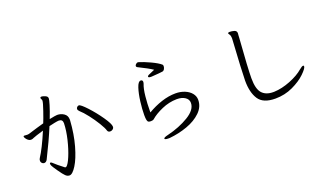

<svg xmlns="http://www.w3.org/2000/svg" viewBox="-71 -1269 3143 1825"><g transform="rotate(-20 1500.0 -356.0)"><path d="M895 -219Q873 -219 867 -238Q859 -266 827 -318.5Q795 -371 755 -422.5Q715 -474 684 -501Q670 -514 670 -527Q670 -537 679 -546Q689 -554 697 -554Q715 -554 773.5 -491Q832 -428 882.5 -355Q933 -282 933 -253Q933 -239 921.5 -229Q910 -219 895 -219ZM388 42Q366 42 348 24Q330 7 296 -42Q262 -91 256 -104Q250 -118 250 -125Q250 -135 258 -135Q266 -135 276 -125Q306 -96 374 -44Q384 -44 385 -45Q407 -60 435 -127Q463 -194 484 -281.5Q505 -369 507 -443Q507 -483 469 -483Q456 -483 423.5 -476.5Q391 -470 368 -464Q314 -333 233 -172Q228 -163 220 -157Q212 -151 202 -151Q193 -151 184 -157Q170 -168 170 -185Q170 -198 177 -209Q229 -288 295 -445Q256 -434 225 -423.5Q194 -413 188 -410Q174 -402 159 -402Q145 -402 132 -412Q119 -422 111 -435Q103 -448 103 -453V-455Q104 -461 113 -461L125 -460Q132 -459 143 -459Q153 -459 159 -461Q262 -493 321 -509Q335 -542 361.5 -619Q388 -696 388 -714Q388 -723 385 -727Q384 -730 381 -735Q378 -740 378 -744Q378 -745 380 -749Q383 -754 392 -754Q406 -754 427.5 -744.5Q449 -735 451 -722Q452 -719 452 -712Q452 -701 437.5 -652Q423 -603 393 -526Q456 -539 472 -539Q510 -539 540.5 -518Q571 -497 571 -456V-450Q562 -311 530 -198Q498 -85 458 -21.5Q418 42 388 42Z M1409 -585Q1409 -593 1421.5 -599Q1434 -605 1486 -627Q1443 -657 1348 -703Q1334 -709 1334 -720Q1334 -729 1344.5 -738Q1355 -747 1364 -747H1367Q1418 -732 1484 -701Q1550 -670 1578 -645Q1583 -640 1583 -629Q1583 -615 1575.5 -601Q1568 -587 1555 -584Q1533 -580 1443 -574H1435Q1409 -574 1409 -585ZM1593 -291H1590Q1513 -290 1439 -257.5Q1365 -225 1322 -187Q1312 -178 1291 -178Q1275 -178 1266.5 -182.5Q1258 -187 1254 -203.5Q1250 -220 1250 -254Q1250 -313 1259.5 -389Q1269 -465 1287 -520Q1305 -575 1330 -575Q1350 -575 1350 -553Q1350 -546 1347 -538Q1329 -494 1321.5 -418.5Q1314 -343 1314 -275V-258Q1383 -299 1456.5 -323Q1530 -347 1599 -347Q1649 -347 1691 -330Q1733 -313 1757.5 -283Q1782 -253 1782 -216Q1782 -145 1726.5 -91.5Q1671 -38 1584.5 -7Q1498 24 1404 33H1390Q1373 33 1363 30Q1353 27 1353 22Q1353 10 1397 0Q1521 -30 1614 -86.5Q1707 -143 1707 -212V-213Q1707 -248 1675 -269.5Q1643 -291 1593 -291Z M2791 -157Q2817 -179 2829 -179Q2837 -179 2837 -170Q2837 -150 2786.5 -101Q2736 -52 2654 -13.5Q2572 25 2477 25Q2354 25 2308.5 -44.5Q2263 -114 2263 -233Q2264 -329 2284 -652V-658Q2284 -680 2274.5 -694.5Q2265 -709 2265 -712Q2265 -714 2266 -715Q2270 -720 2285 -720Q2305 -720 2329 -713Q2353 -706 2353 -681Q2353 -676 2352 -670.5Q2351 -665 2351 -659L2350 -638Q2327 -329 2327 -237V-233Q2327 -126 2365.5 -83Q2404 -40 2478 -40H2488Q2566 -43 2652 -77Q2738 -111 2791 -157Z"/></g></svg>

Font: Fusion Kai T
Style: Regular
Weight: 400
Designer: Fontworks Inc.
Version: Version 24.134;May 13, 2024